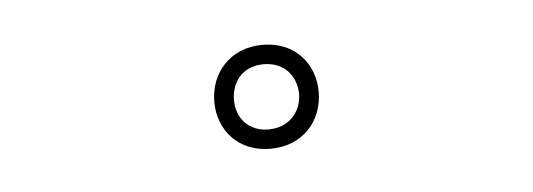

<svg xmlns="http://www.w3.org/2000/svg" viewBox="-25 -699 491 177"><g transform="rotate(-5 220.5 -610.0)"><path d="M221.1 -657.8C190.6 -657.8 172.3 -635.4 172.3 -609.3C172.3 -583.2 190.3 -561.7 220.2 -561.7C250.8 -561.7 269 -583.8 269 -610.2C269 -636.5 250.8 -657.8 221.1 -657.8ZM219.9 -579.6C201.2 -579.6 190.5 -593.1 190.5 -609.3C190.5 -624.9 200.2 -639.9 220.5 -639.9C240.8 -639.9 250.8 -624.9 250.8 -609.9C250.8 -593.7 239.3 -579.6 219.9 -579.6Z"/></g></svg>

Font: Sinatra
Style: Regular
Weight: 400
Designer: Fahmi
Version: Version 0.1